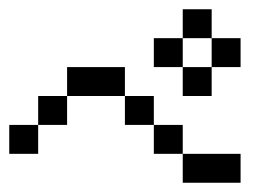

<svg xmlns="http://www.w3.org/2000/svg" viewBox="-20 -520 602 415"><path d="M0 -187.5V-250H62.5V-187.5ZM62.5 -250V-312.5H125V-250ZM125 -312.5V-375H187.5V-312.5ZM187.5 -312.5V-375H250V-312.5ZM250 -250V-312.5H312.5V-250ZM312.5 -187.5V-250H375V-187.5ZM437.5 -125V-187.5H500V-125ZM375 -125V-187.5H437.5V-125ZM375 -437.5V-500H437.5V-437.5ZM437.5 -375V-437.5H500V-375ZM312.5 -375V-437.5H375V-375ZM375 -312.5V-375H437.5V-312.5Z"/></svg>

Font: AprilSans
Style: Regular
Weight: 400
Designer: typesprite
Version: Version 1.001;PS 001.001;hotconv 1.0.88;makeotf.lib2.5.64775